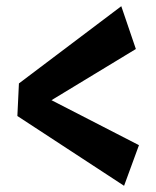

<svg xmlns="http://www.w3.org/2000/svg" viewBox="-20 -672 504 619"><path d="M371 -652 418 -514 146 -349 428 -204 380 -73 36 -298 41 -403Z"/></svg>

Font: Marhey SemiBold
Style: Regular
Weight: 600
Designer: Nur Syamsi & Bustanul Arifin
Foundry: Namelatype
Version: Version 1.000; ttfautohint (v1.8.4.7-5d5b)